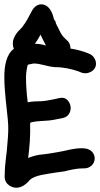

<svg xmlns="http://www.w3.org/2000/svg" viewBox="-22 -860 463 886"><path d="M-2 -505C-2 -440 8 -371 14 -309C18 -269 16 -237 12 -196V-195C10 -155 0 -104 0 -59C0 -51 -6 -22 21 -4C70 28 111 -24 115 -29C139 -53 198 -57 237 -64L273 -69H274C293 -74 332 -83 356 -83H362C393 -81 415 -103 415 -129C415 -152 397 -173 369 -175L358 -176H357C315 -176 285 -165 261 -161C228 -155 194 -149 162 -146H161C143 -143 127 -139 108 -131C114 -180 119 -232 117 -291C117 -292 119 -293 120 -295C160 -305 190 -299 236 -309L270 -316C298 -322 308 -352 303 -372C299 -390 284 -414 255 -408L222 -401C199 -396 183 -394 171 -393C149 -392 130 -393 106 -388C101 -424 98 -469 98 -504C98 -526 103 -550 106 -561C110 -562 112 -563 118 -564L133 -567C167 -567 193 -553 233 -550H235C271 -550 308 -542 342 -530C345 -529 365 -516 389 -525C437 -542 425 -596 392 -611C367 -622 336 -631 303 -636C304 -649 299 -664 286 -675L279 -681V-682C274 -685 264 -697 257 -710L244 -736C241 -742 235 -753 235 -756V-759L227 -771C224 -783 215 -830 178 -839C156 -844 138 -831 127 -813C111 -783 100 -760 82 -737V-736C76 -728 46 -707 38 -671V-668C37 -660 36 -648 42 -635C6 -608 -2 -554 -2 -505ZM139 -658C148 -670 157 -685 165 -700C172 -686 180 -668 190 -650C176 -654 159 -658 139 -658Z"/></svg>

Font: Stray Cat
Style: ExBlkCn
Weight: 1000
Version: Version 1.0